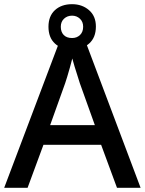

<svg xmlns="http://www.w3.org/2000/svg" viewBox="-20 -899 694 919"><path d="M540 0 464 -206H188L112 0H0L271 -717H383L653 0ZM362 -501Q359 -512 351.5 -534.5Q344 -557 337 -580.5Q330 -604 326 -619Q321 -599 314.5 -575.5Q308 -552 302 -532.5Q296 -513 292 -501L220 -300H434ZM325 -662Q274 -662 243 -690.5Q212 -719 212 -771Q212 -822 243 -850.5Q274 -879 325 -879Q373 -879 406 -850.5Q439 -822 439 -772Q439 -719 406.5 -690.5Q374 -662 325 -662ZM325 -717Q348 -717 363 -731.5Q378 -746 378 -771Q378 -795 362.5 -809.5Q347 -824 325 -824Q302 -824 286.5 -809.5Q271 -795 271 -771Q271 -746 285 -731.5Q299 -717 325 -717Z"/></svg>

Font: Noto Sans Tangsa Medium
Style: Regular
Weight: 500
Version: Version 1.504